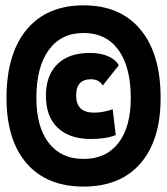

<svg xmlns="http://www.w3.org/2000/svg" viewBox="-20 -706 626 719"><path d="M293 -7.3Q155.3 -7.3 79.8 -94.2Q4.4 -181.2 4.4 -339.4Q4.4 -504.4 79.8 -595.2Q155.3 -686 293 -686Q430.7 -686 506.1 -595.2Q581.5 -504.4 581.5 -339.4Q581.5 -181.2 506.1 -94.2Q430.7 -7.3 293 -7.3ZM293 -110.8Q377.4 -110.8 423.6 -170.7Q469.7 -230.5 469.7 -339.4Q469.7 -455.1 423.6 -518.8Q377.4 -582.5 293 -582.5Q209 -582.5 162.6 -518.8Q116.2 -455.1 116.2 -339.4Q116.2 -230.5 162.6 -170.7Q209 -110.8 293 -110.8ZM320.3 -185.5Q240.2 -185.5 196 -227.5Q151.9 -269.5 151.9 -347.7Q151.9 -423.3 194.8 -465.6Q237.8 -507.8 316.4 -507.8Q356 -507.8 384.5 -495.6Q413.1 -483.4 424.8 -461.4L364.7 -385.7Q351.1 -409.2 320.8 -409.2Q265.1 -409.2 265.1 -348.6Q265.1 -284.2 332 -284.2Q350.1 -284.2 367.7 -287.6Q385.3 -291 401.9 -296.9L413.6 -200.2Q391.1 -191.4 367.2 -188.5Q343.3 -185.5 320.3 -185.5Z"/></svg>

Font: Cascadia Mono
Style: Bold
Weight: 700
Monospace: yes
Designer: Aaron Bell
Foundry: Saja Typeworks
Version: Version 2404.023; ttfautohint (v1.8.4)